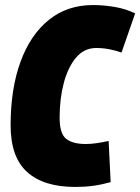

<svg xmlns="http://www.w3.org/2000/svg" viewBox="-20 -730 555 760"><path d="M278 10Q153 10 87.5 -49Q22 -108 22 -234Q22 -378 61 -485Q100 -592 173 -651Q246 -710 348 -710Q391 -710 434.5 -702.5Q478 -695 515 -677L461 -522Q439 -530 413 -535Q387 -540 361 -540Q313 -540 281 -502Q249 -464 232.5 -401.5Q216 -339 216 -265Q216 -200 242.5 -180Q269 -160 319 -160Q341 -160 364 -163.5Q387 -167 410 -172L418 -9Q382 1 348.5 5.5Q315 10 278 10Z"/></svg>

Font: Georama SemiCondensed Black
Style: Italic
Weight: 900
Width: 4
Italic angle: -9°
Designer: Jean-Baptiste Levee
Foundry: Production Type
Version: Version 1.000